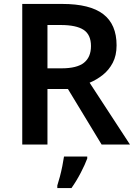

<svg xmlns="http://www.w3.org/2000/svg" viewBox="-20 -734 686 975"><path d="M296 -714Q437 -714 504.5 -662Q572 -610 572 -504Q572 -452 552.5 -415Q533 -378 502 -353.5Q471 -329 435 -314L640 0H496L325 -282H221V0H93V-714ZM288 -607H221V-387H292Q371 -387 406.5 -415.5Q442 -444 442 -500Q442 -558 404.5 -582.5Q367 -607 288 -607ZM423 71Q412 101 390.5 142.5Q369 184 343 221H271V208Q277 190 284 163.5Q291 137 296.5 109.5Q302 82 305 61H423Z"/></svg>

Font: Noto Sans Gujarati UI SemiBold
Style: Regular
Weight: 600
Designer: Jelle Bosma - Monotype Design Team, Universal Thirst
Foundry: Monotype Imaging Inc.
Version: Version 2.106; ttfautohint (v1.8.4.7-5d5b)